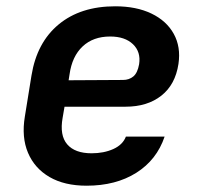

<svg xmlns="http://www.w3.org/2000/svg" viewBox="-20 -580 640 610"><path d="M255 10Q185 10 137.5 -17.5Q90 -45 69 -94.5Q48 -144 59 -210L80 -340Q97 -445 166.5 -502.5Q236 -560 346 -560Q413 -560 461 -537Q509 -514 532 -472.5Q555 -431 547 -377Q537 -311 492.5 -276Q448 -241 379 -241H185L179 -206Q169 -150 193.5 -121.5Q218 -93 271 -93Q310 -93 340 -106.5Q370 -120 380 -146H503Q478 -72 413 -31Q348 10 255 10ZM198 -325 371 -326Q390 -326 403.5 -337Q417 -348 422 -376Q428 -415 402.5 -439.5Q377 -464 330 -464Q276 -464 242.5 -432.5Q209 -401 201 -344Z"/></svg>

Font: JetBrains Mono NL
Style: Bold Italic
Weight: 700
Italic angle: -9°
Designer: Philipp Nurullin, Konstantin Bulenkov
Foundry: JetBrains
Version: Version 2.304; ttfautohint (v1.8.4.7-5d5b)